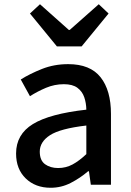

<svg xmlns="http://www.w3.org/2000/svg" viewBox="-20 -864 615 898"><path d="M216.8 14.2Q145.5 14.2 100.3 -29.5Q55.2 -73.2 55.2 -146Q55.2 -235.4 133.8 -283.7Q212.4 -332 383.8 -351.1Q383.3 -382.3 374 -409.4Q364.7 -436.5 342 -453.4Q319.3 -470.2 278.8 -470.2Q235.4 -470.2 195.3 -453.4Q155.3 -436.5 120.1 -414.1L77.1 -492.2Q119.6 -519 176.3 -541.5Q232.9 -564 298.8 -564Q401.9 -564 450.4 -502.7Q499 -441.4 499 -331.1V0H404.8L396 -63H392.1Q354.5 -30.8 310.5 -8.3Q266.6 14.2 216.8 14.2ZM252 -78.1Q288.1 -78.1 319.1 -94.7Q350.1 -111.3 383.8 -143.1V-276.9Q261.7 -262.7 213.9 -231.7Q166 -200.7 166 -154.8Q166 -113.8 190.7 -95.9Q215.3 -78.1 252 -78.1ZM246.1 -647 120.1 -800.8 167 -844.2 301.8 -724.1H306.2L441.9 -844.2L487.8 -800.8L361.8 -647Z"/></svg>

Font: Source Han Sans CN Medium
Style: Regular
Weight: 500
Designer: Ryoko NISHIZUKA  (kana, bopomofo & ideographs); Paul D. Hunt (Latin, Greek & Cyrillic); Sandoll Communications , Soo-you
Foundry: Adobe
Version: Version 2.004;hotconv 1.0.118;makeotfexe 2.5.65603